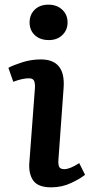

<svg xmlns="http://www.w3.org/2000/svg" viewBox="-20 -790 397 824"><path d="M107 -694Q107 -727 129 -748.5Q151 -770 188 -770Q224 -770 247 -748.5Q270 -727 270 -694Q270 -661 247.5 -639.5Q225 -618 190 -618Q152 -618 129.5 -639Q107 -660 107 -694ZM130 -413Q131 -435 125.5 -444.5Q120 -454 104 -454Q91 -454 74.5 -450.5Q58 -447 37 -439L16 -499Q36 -510 75 -522.5Q114 -535 155 -535Q262 -535 253 -413L231 -108Q229 -86 233.5 -75Q238 -64 256 -64Q280 -64 320 -90L345 -40Q326 -24 286 -5Q246 14 200 14Q143 14 122.5 -15.5Q102 -45 106 -93Z"/></svg>

Font: Literata 7pt SemiBold
Style: Italic
Weight: 600
Italic angle: -2°
Designer: Latin by Veronika Burian and Jose Scaglione. Greek by Irene Vlachou. Cyrillic by Vera Evstafieva
Foundry: TypeTogether
Version: Version 3.002